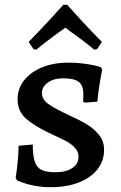

<svg xmlns="http://www.w3.org/2000/svg" viewBox="-20 -768 502 797"><path d="M51 -19 45 -30Q46 -35 48.5 -53Q51 -71 54 -102Q57 -133 57 -163L116 -168Q116 -121 124.5 -96.5Q133 -72 153 -62.5Q173 -53 211 -53Q254 -53 280 -70.5Q306 -88 306 -118Q306 -139 290 -155.5Q274 -172 255 -182Q236 -192 184 -216Q121 -246 87 -276.5Q53 -307 53 -356Q53 -400 80 -434.5Q107 -469 155 -488.5Q203 -508 263 -508Q298 -508 328 -504Q358 -500 376 -495.5Q394 -491 399 -489L404 -479Q402 -468 395 -429Q388 -390 384 -346L332 -342L325 -346Q325 -348 325.5 -356.5Q326 -365 326 -377Q326 -413 307 -428Q288 -443 241 -443Q204 -443 179 -425.5Q154 -408 154 -382Q154 -355 181 -336Q208 -317 264 -291Q312 -269 341 -251.5Q370 -234 391 -208Q412 -182 412 -146Q412 -100 384.5 -65Q357 -30 307 -10.5Q257 9 191 9Q154 9 123 3Q92 -3 74 -10Q56 -17 51 -19ZM119 -564 99 -594Q141 -637 185.5 -685Q230 -733 243 -748H259Q272 -733 316.5 -684.5Q361 -636 403 -594L383 -564L371 -562Q328 -598 271 -638Q262 -646 251 -653Q171 -596 131 -562Z"/></svg>

Font: Alegreya SC Medium
Style: Regular
Weight: 500
Designer: Juan Pablo del Peral
Foundry: Huerta Tipografica
Version: Version 2.007; ttfautohint (v1.6)